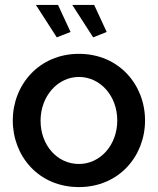

<svg xmlns="http://www.w3.org/2000/svg" viewBox="-20 -751 642 781"><path d="M126 -731 211 -599 267 -621 216 -731ZM274 -731 359 -599 414 -621 363 -731ZM32 -261C32 -116 137 10 301 10C464 10 570 -116 570 -261C570 -406 464 -532 301 -532C139 -532 32 -406 32 -261ZM301 -84C214 -84 145 -159 145 -260C145 -360 215 -438 301 -438C388 -438 457 -361 457 -261C457 -161 388 -84 301 -84Z"/></svg>

Font: FIGSv2-sans-serif SemiBold
Style: Regular
Weight: 600
Designer: Matt McInerney, Pablo Impallari, Rodrigo Fuenzalida,Mirko Velimirovic
Foundry: Matt McInerney, Pablo Impallari, Rodrigo Fuenzalida
Version: Version 4.021;hotconv 1.0.109;makeotfexe 2.5.65596